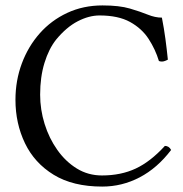

<svg xmlns="http://www.w3.org/2000/svg" viewBox="-20 -678 676 708"><path d="M37 -310Q37 -381 60.5 -444Q84 -507 126.5 -555Q169 -603 228 -630.5Q287 -658 358 -658Q420 -658 459 -646.5Q498 -635 525 -624Q552 -613 577 -613Q585 -572 590 -534.5Q595 -497 599 -458Q593 -455 587.5 -453Q582 -451 577 -451Q574 -451 571.5 -451.5Q569 -452 566 -453Q553 -496 528 -534.5Q503 -573 459.5 -597Q416 -621 347 -621Q308 -621 266.5 -599.5Q225 -578 187 -532Q160 -498 144 -446Q128 -394 128 -329Q128 -274 144.5 -221Q161 -168 191.5 -125Q222 -82 263.5 -56.5Q305 -31 356 -31Q426 -31 480.5 -56.5Q535 -82 588 -140Q603 -140 611 -125Q560 -58 495 -24Q430 10 357 10Q249 10 178 -33.5Q107 -77 72 -150Q37 -223 37 -310Z"/></svg>

Font: Ponomar
Style: Regular
Weight: 400
Version: Version 1.301; ttfautohint (v1.8.4.7-5d5b)